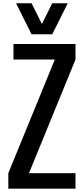

<svg xmlns="http://www.w3.org/2000/svg" viewBox="-20 -1141 504 1161"><path d="M436.5 -93.8V0H30.3V-93.8L311.5 -781.2H61.5V-875H436.5V-781.2L155.3 -93.8ZM295.9 -1121.1H389.6L295.9 -933.6H170.9L77.1 -1121.1H170.9L233.4 -996.1Z"/></svg>

Font: Oswald
Style: Book
Weight: 400
Designer: vernon adams
Foundry: vernon adams
Version: Version 1.000